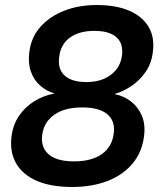

<svg xmlns="http://www.w3.org/2000/svg" viewBox="-20 -735 640 765"><path d="M267 10Q183 10 126.5 -14.5Q70 -39 44 -84.5Q18 -130 26 -192Q32 -239 56.5 -274.5Q81 -310 118 -332.5Q155 -355 196 -362V-363Q165 -372 140 -394Q115 -416 103 -450Q91 -484 97 -528Q104 -586 140.5 -627.5Q177 -669 235 -692Q293 -715 365 -715Q442 -715 494.5 -692.5Q547 -670 572 -628Q597 -586 589 -528Q584 -484 561.5 -450.5Q539 -417 506 -394Q473 -371 438 -361L437 -360Q473 -353 501.5 -331Q530 -309 545 -274.5Q560 -240 554 -193Q546 -128 507.5 -82.5Q469 -37 407.5 -13.5Q346 10 267 10ZM275 -92Q344 -92 385 -120.5Q426 -149 433 -202Q440 -253 407.5 -280Q375 -307 308 -307Q238 -307 196.5 -278Q155 -249 148 -197Q142 -147 174.5 -119.5Q207 -92 275 -92ZM324 -408Q365 -408 394.5 -421Q424 -434 443 -457.5Q462 -481 466 -514Q472 -562 443.5 -587Q415 -612 356 -612Q296 -612 259 -585.5Q222 -559 216 -509Q209 -460 237.5 -434Q266 -408 324 -408Z"/></svg>

Font: Nunito Sans 7pt
Style: Bold Italic
Weight: 700
Italic angle: -9°
Version: Version 3.101;gftools[0.9.27]